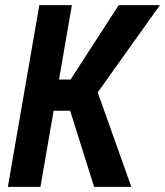

<svg xmlns="http://www.w3.org/2000/svg" viewBox="-20 -731 645 751"><path d="M261.2 -710.9 138.2 0H10.7L133.8 -710.9ZM605.5 -710.9 311 -297.9H158.2L161.6 -419.9H255.9L444.3 -710.9ZM348.1 0 245.6 -325.7 343.3 -422.9 493.7 0Z"/></svg>

Font: Roboto Condensed SemiBold
Style: Italic
Weight: 600
Italic angle: -12°
Designer: Christian Robertson
Foundry: Google
Version: Version 3.008; 2023